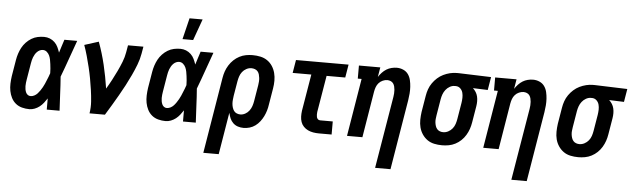

<svg xmlns="http://www.w3.org/2000/svg" viewBox="-55 -973 4630 1404"><g transform="rotate(5 2259.5 -270.5)"><path d="M176 8Q148 8 121.5 1Q95 -6 75 -22.5Q55 -39 43 -62.5Q31 -86 26 -112.5Q21 -139 22 -166.5Q23 -194 27 -222L47 -342Q51 -366 58.5 -389Q66 -412 77.5 -433.5Q89 -455 106.5 -473.5Q124 -492 145.5 -505Q167 -518 190.5 -523Q214 -528 238 -528Q260 -528 280 -520Q300 -512 315.5 -497Q331 -482 340 -463Q349 -444 356 -423Q364 -448 371.5 -472Q379 -496 387 -520H481Q456 -452 432.5 -384.5Q409 -317 383 -249Q388 -187 390.5 -124.5Q393 -62 397 0H303Q303 -20 303 -40.5Q303 -61 303 -82Q292 -65 279 -48.5Q266 -32 250 -19.5Q234 -7 214.5 0.5Q195 8 176 8ZM176 -88Q190 -88 203.5 -95Q217 -102 227 -113Q237 -124 245 -136Q253 -148 260.5 -161Q268 -174 273.5 -187Q279 -200 284.5 -213.5Q290 -227 295.5 -240.5Q301 -254 305 -267Q305 -284 303.5 -300.5Q302 -317 300 -333Q298 -349 295 -365Q292 -381 285.5 -395.5Q279 -410 266.5 -421Q254 -432 237 -432Q226 -432 215 -427Q204 -422 195 -413Q186 -404 180 -393.5Q174 -383 169.5 -372Q165 -361 162.5 -349.5Q160 -338 158 -327L138 -207Q136 -195 134.5 -182.5Q133 -170 133 -158Q133 -146 135 -134.5Q137 -123 141.5 -112.5Q146 -102 155 -95Q164 -88 176 -88Z M617 0Q624 -44 621 -86.5Q618 -129 612 -171Q606 -213 598.5 -254Q591 -295 581 -336Q571 -377 560 -416.5Q549 -456 535 -495L639 -528Q669 -447 689 -362.5Q709 -278 722 -191Q742 -224 760 -258Q778 -292 794.5 -326.5Q811 -361 825 -396.5Q839 -432 845 -468L854 -520H967L958 -468Q951 -427 935.5 -386.5Q920 -346 901.5 -306.5Q883 -267 862.5 -228Q842 -189 820 -151Q798 -113 775.5 -75Q753 -37 730 0Z M1176 8Q1148 8 1121.5 1Q1095 -6 1075 -22.5Q1055 -39 1043 -62.5Q1031 -86 1026 -112.5Q1021 -139 1022 -166.5Q1023 -194 1027 -222L1047 -342Q1051 -366 1058.5 -389Q1066 -412 1077.5 -433.5Q1089 -455 1106.5 -473.5Q1124 -492 1145.5 -505Q1167 -518 1190.5 -523Q1214 -528 1238 -528Q1260 -528 1280 -520Q1300 -512 1315.5 -497Q1331 -482 1340 -463Q1349 -444 1356 -423Q1364 -448 1371.5 -472Q1379 -496 1387 -520H1481Q1456 -452 1432.5 -384.5Q1409 -317 1383 -249Q1388 -187 1390.5 -124.5Q1393 -62 1397 0H1303Q1303 -20 1303 -40.5Q1303 -61 1303 -82Q1292 -65 1279 -48.5Q1266 -32 1250 -19.5Q1234 -7 1214.5 0.5Q1195 8 1176 8ZM1176 -88Q1190 -88 1203.5 -95Q1217 -102 1227 -113Q1237 -124 1245 -136Q1253 -148 1260.5 -161Q1268 -174 1273.5 -187Q1279 -200 1284.5 -213.5Q1290 -227 1295.5 -240.5Q1301 -254 1305 -267Q1305 -284 1303.5 -300.5Q1302 -317 1300 -333Q1298 -349 1295 -365Q1292 -381 1285.5 -395.5Q1279 -410 1266.5 -421Q1254 -432 1237 -432Q1226 -432 1215 -427Q1204 -422 1195 -413Q1186 -404 1180 -393.5Q1174 -383 1169.5 -372Q1165 -361 1162.5 -349.5Q1160 -338 1158 -327L1138 -207Q1136 -195 1134.5 -182.5Q1133 -170 1133 -158Q1133 -146 1135 -134.5Q1137 -123 1141.5 -112.5Q1146 -102 1155 -95Q1164 -88 1176 -88ZM1247 -600 1285 -756H1381L1325 -600Z M1471 215 1563 -342Q1567 -367 1575 -390.5Q1583 -414 1597 -436.5Q1611 -459 1630 -477Q1649 -495 1672 -507Q1695 -519 1719.5 -523.5Q1744 -528 1768 -528Q1798 -528 1826 -522Q1854 -516 1876.5 -500.5Q1899 -485 1914 -462Q1929 -439 1936 -412Q1943 -385 1943 -356Q1943 -327 1938 -298L1918 -178Q1915 -156 1908.5 -134Q1902 -112 1892 -91.5Q1882 -71 1867.5 -52Q1853 -33 1834 -19Q1815 -5 1792.5 1.5Q1770 8 1748 8Q1726 8 1706 1.5Q1686 -5 1671 -19.5Q1656 -34 1648 -53Q1640 -72 1635 -93L1584 215ZM1716 -88Q1734 -88 1751.5 -97.5Q1769 -107 1781 -123Q1793 -139 1799 -157Q1805 -175 1808 -193L1828 -313Q1830 -327 1831 -340Q1832 -353 1830.5 -366Q1829 -379 1825.5 -391.5Q1822 -404 1814 -413.5Q1806 -423 1793.5 -427.5Q1781 -432 1768 -432Q1749 -432 1731 -422.5Q1713 -413 1701 -397.5Q1689 -382 1683 -363.5Q1677 -345 1674 -327L1656 -220Q1654 -205 1652.5 -190.5Q1651 -176 1652 -162Q1653 -148 1657 -134.5Q1661 -121 1668.5 -110Q1676 -99 1689 -93.5Q1702 -88 1716 -88Z M2300 0Q2279 0 2258.5 -3.5Q2238 -7 2220 -15.5Q2202 -24 2188 -38.5Q2174 -53 2167.5 -72Q2161 -91 2160.5 -112Q2160 -133 2163 -155L2208 -424H2071L2087 -520H2473L2457 -424H2320L2275 -155Q2274 -145 2274 -135.5Q2274 -126 2276 -117.5Q2278 -109 2284.5 -102.5Q2291 -96 2301 -96H2394V0Z M2732 215 2820 -313Q2822 -326 2823 -339Q2824 -352 2823 -365Q2822 -378 2819 -390Q2816 -402 2809 -412Q2802 -422 2790 -427Q2778 -432 2765 -432Q2749 -432 2732 -424.5Q2715 -417 2703 -403.5Q2691 -390 2685 -373.5Q2679 -357 2676 -340L2620 0H2507L2577 -424H2549V-520H2706L2694 -449Q2705 -466 2719.5 -481.5Q2734 -497 2751 -507.5Q2768 -518 2788 -523Q2808 -528 2827 -528Q2852 -528 2874.5 -518Q2897 -508 2910.5 -489Q2924 -470 2929.5 -446Q2935 -422 2936.5 -397.5Q2938 -373 2936 -348Q2934 -323 2930 -298L2845 215Z M3205 8Q3175 8 3147 2Q3119 -4 3097 -19.5Q3075 -35 3059.5 -58Q3044 -81 3037 -108Q3030 -135 3030.5 -164Q3031 -193 3035 -222L3055 -342Q3059 -367 3067.5 -391Q3076 -415 3091 -436.5Q3106 -458 3125.5 -475.5Q3145 -493 3168.5 -504.5Q3192 -516 3217 -522Q3242 -528 3266 -528H3281L3519 -520L3503 -424L3394 -428Q3407 -416 3416 -401.5Q3425 -387 3429 -370Q3433 -353 3433 -334.5Q3433 -316 3430 -298L3410 -178Q3406 -153 3398 -129.5Q3390 -106 3376.5 -83.5Q3363 -61 3344 -43Q3325 -25 3302 -13Q3279 -1 3254 3.5Q3229 8 3205 8ZM3205 -88Q3224 -88 3242 -97.5Q3260 -107 3272.5 -122.5Q3285 -138 3291 -156.5Q3297 -175 3300 -193L3320 -313Q3323 -332 3323.5 -351Q3324 -370 3319.5 -387.5Q3315 -405 3302 -418Q3289 -431 3270 -432H3259Q3241 -432 3223.5 -422Q3206 -412 3194 -396.5Q3182 -381 3175.5 -363Q3169 -345 3166 -327L3146 -207Q3144 -193 3142.5 -180Q3141 -167 3142.5 -154Q3144 -141 3148 -128.5Q3152 -116 3160 -106.5Q3168 -97 3180 -92.5Q3192 -88 3205 -88Z M3732 215 3820 -313Q3822 -326 3823 -339Q3824 -352 3823 -365Q3822 -378 3819 -390Q3816 -402 3809 -412Q3802 -422 3790 -427Q3778 -432 3765 -432Q3749 -432 3732 -424.5Q3715 -417 3703 -403.5Q3691 -390 3685 -373.5Q3679 -357 3676 -340L3620 0H3507L3577 -424H3549V-520H3706L3694 -449Q3705 -466 3719.5 -481.5Q3734 -497 3751 -507.5Q3768 -518 3788 -523Q3808 -528 3827 -528Q3852 -528 3874.5 -518Q3897 -508 3910.5 -489Q3924 -470 3929.5 -446Q3935 -422 3936.5 -397.5Q3938 -373 3936 -348Q3934 -323 3930 -298L3845 215Z M4205 8Q4175 8 4147 2Q4119 -4 4097 -19.5Q4075 -35 4059.5 -58Q4044 -81 4037 -108Q4030 -135 4030.5 -164Q4031 -193 4035 -222L4055 -342Q4059 -367 4067.5 -391Q4076 -415 4091 -436.5Q4106 -458 4125.5 -475.5Q4145 -493 4168.5 -504.5Q4192 -516 4217 -522Q4242 -528 4266 -528H4281L4519 -520L4503 -424L4394 -428Q4407 -416 4416 -401.5Q4425 -387 4429 -370Q4433 -353 4433 -334.5Q4433 -316 4430 -298L4410 -178Q4406 -153 4398 -129.5Q4390 -106 4376.5 -83.5Q4363 -61 4344 -43Q4325 -25 4302 -13Q4279 -1 4254 3.5Q4229 8 4205 8ZM4205 -88Q4224 -88 4242 -97.5Q4260 -107 4272.5 -122.5Q4285 -138 4291 -156.5Q4297 -175 4300 -193L4320 -313Q4323 -332 4323.5 -351Q4324 -370 4319.5 -387.5Q4315 -405 4302 -418Q4289 -431 4270 -432H4259Q4241 -432 4223.5 -422Q4206 -412 4194 -396.5Q4182 -381 4175.5 -363Q4169 -345 4166 -327L4146 -207Q4144 -193 4142.5 -180Q4141 -167 4142.5 -154Q4144 -141 4148 -128.5Q4152 -116 4160 -106.5Q4168 -97 4180 -92.5Q4192 -88 4205 -88Z"/></g></svg>

Font: Iosevka Curly Slab
Style: Bold Italic
Weight: 700
Italic angle: -9°
Monospace: yes
Designer: Belleve Invis
Foundry: Belleve Invis
Version: Version 22.1.2; ttfautohint (v1.8.4)